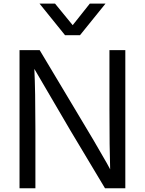

<svg xmlns="http://www.w3.org/2000/svg" viewBox="-20 -1006 792 1051"><path d="M86.9 24.4V-731.4H197.3L387.7 -413.1Q506.8 -215.8 564.5 -113.3L583 -79.1Q579.1 -189.5 579.1 -411.1V-731.4H666V24.4H554.7L365.2 -292L168 -628.9Q173.8 -510.7 173.8 -293.9V24.4ZM196.3 -986.3H281.2L377.9 -868.2L471.7 -986.3H557.6L418 -813.5H335.9Z"/></svg>

Font: GenEi M Gothic v2 Regular
Style: Regular
Weight: 400
Version: Version 2.0